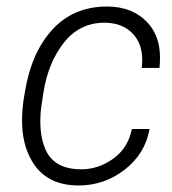

<svg xmlns="http://www.w3.org/2000/svg" viewBox="-20 -558 527 588"><path d="M221 10Q122.5 10 78.5 -63.5Q47.5 -115.5 47.5 -188.5Q47.5 -219.5 52.5 -254L56 -274.5Q75.5 -396.5 140.2 -467.2Q205 -538 308 -538Q387 -538 433.5 -487Q470 -446 470 -382.5Q470 -367 468.5 -350H414Q415.5 -362.5 415.5 -375Q415.5 -421.5 390 -451Q358.5 -488 300.5 -488.5Q224 -488.5 175.8 -427.5Q127.5 -366.5 113 -274.5Q108.5 -247.5 106 -228.5Q103.5 -209.5 103.5 -186.5Q103.5 -134.5 120.5 -97.5Q148 -39.5 229 -39.5Q281.5 -39.5 326.8 -72Q372 -104.5 384 -163H438Q424.5 -87 362 -38.5Q299.5 10 221 10Z"/></svg>

Font: Roberto Sans Light
Style: Italic
Weight: 300
Italic angle: -11°
Designer: Google
Version: Version 1.00;June 11, 2020;FontCreator 12.0.0.2522 64-bit; t